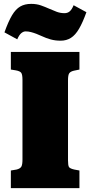

<svg xmlns="http://www.w3.org/2000/svg" viewBox="-20 -971 466 991"><path d="M36 0V-91L66 -96Q85 -101 90.5 -111.5Q96 -122 96 -147V-559Q96 -585 90 -594.5Q84 -604 61 -608L36 -612V-703H390V-612L361 -606Q344 -602 337.5 -593Q331 -584 331 -556V-144Q331 -117 336 -109Q341 -101 363 -96L390 -91V0ZM293 -761Q265 -761 241.5 -767.5Q218 -774 197 -784Q182 -791 167.5 -796.5Q153 -802 139.5 -805.5Q126 -809 112 -809Q101 -809 90 -800Q79 -791 69 -768L3 -804Q23 -860 42 -892Q61 -924 84.5 -937.5Q108 -951 141 -951Q169 -951 191.5 -943Q214 -935 234 -926Q254 -917 273 -910Q292 -903 313 -903Q329 -903 340 -912.5Q351 -922 360 -944L426 -908Q407 -855 388 -822.5Q369 -790 346 -775.5Q323 -761 293 -761Z"/></svg>

Font: Literata 18pt Black
Style: Regular
Weight: 900
Designer: Latin by Veronika Burian and Jose Scaglione. Greek by Irene Vlachou. Cyrillic by Vera Evstafieva.
Foundry: TypeTogether
Version: Version 3.103;gftools[0.9.29]